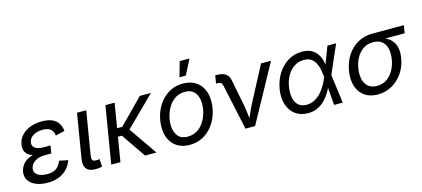

<svg xmlns="http://www.w3.org/2000/svg" viewBox="-60 -1255 3883 1766"><g transform="rotate(-15 1881.5 -372.5)"><path d="M224.1 9.8Q161.1 9.8 114.5 -9.8Q67.9 -29.3 45.2 -64.5Q22.5 -99.6 30.3 -146.5Q34.2 -169.9 47.4 -194.1Q60.5 -218.3 86.4 -238.5Q112.3 -258.8 154.3 -271.2Q196.3 -283.7 258.3 -283.7H331.5L325.2 -241.7H261.2Q222.7 -241.7 193.4 -230Q164.1 -218.3 146 -198.2Q127.9 -178.2 123.5 -153.3Q116.7 -114.7 148.9 -91.3Q181.2 -67.9 240.7 -67.9Q280.3 -67.9 305.9 -78.4Q331.5 -88.9 348.4 -109.1Q365.2 -129.4 377 -159.2L460 -141.6Q442.4 -94.7 410.2 -60.5Q377.9 -26.4 331.5 -8.3Q285.2 9.8 224.1 9.8ZM255.4 -260.3Q195.8 -260.3 159.4 -271.2Q123 -282.2 104.7 -301.3Q86.4 -320.3 81.8 -343.5Q77.1 -366.7 81.1 -391.1Q89.8 -441.4 122.6 -476.8Q155.3 -512.2 205.1 -531Q254.9 -549.8 315.9 -549.8Q375 -549.8 413.1 -532.7Q451.2 -515.6 471.2 -484.4Q491.2 -453.1 495.1 -411.1L408.2 -390.6Q404.3 -429.2 379.6 -451.2Q355 -473.1 303.2 -473.1Q249 -473.1 211.9 -449.7Q174.8 -426.3 169.4 -387.7Q164.6 -354.5 190.9 -334.7Q217.3 -314.9 273.4 -314.9H336.9L328.1 -260.3Z M683.6 3.4Q621.1 3.4 595.9 -28.6Q570.8 -60.5 580.6 -120.6L650.4 -542.5H738.3L671.4 -141.1Q665 -104.5 671.6 -89.4Q678.2 -74.2 706.5 -74.2Q719.7 -74.2 727.1 -75.2Q734.4 -76.2 740.7 -77.6L744.1 -3.9Q733.9 -1.5 717.8 1Q701.7 3.4 683.6 3.4Z M1008.3 -542.5 918.5 0H831.1L920.9 -542.5ZM1354.5 -542.5 1039.6 -231.9H923.3L936 -309.6H1018.6L1248.5 -542.5ZM1153.3 0 992.7 -234.4 1050.8 -304.2 1261.7 0Z M1577.1 11.7Q1511.2 11.7 1464.1 -15.9Q1417 -43.5 1391.6 -93.5Q1366.2 -143.6 1366.2 -210.4Q1366.2 -274.9 1386.2 -335.7Q1406.2 -396.5 1444.6 -444.8Q1482.9 -493.2 1537.1 -521.5Q1591.3 -549.8 1659.2 -549.8Q1724.6 -549.8 1772.2 -522.5Q1819.8 -495.1 1845.5 -445.1Q1871.1 -395 1871.1 -327.1Q1871.1 -261.7 1850.6 -200.9Q1830.1 -140.1 1791.5 -92Q1752.9 -43.9 1698.7 -16.1Q1644.5 11.7 1577.1 11.7ZM1579.1 -66.4Q1628.9 -66.4 1667.2 -89.6Q1705.6 -112.8 1731.2 -151.1Q1756.8 -189.5 1770 -235.1Q1783.2 -280.8 1783.2 -325.7Q1783.2 -367.2 1770 -400.1Q1756.8 -433.1 1729 -452.4Q1701.2 -471.7 1656.7 -471.7Q1607.4 -471.7 1569.3 -448.5Q1531.2 -425.3 1505.6 -387Q1480 -348.6 1466.6 -302.7Q1453.1 -256.8 1453.1 -210.9Q1453.1 -149.4 1483.2 -107.9Q1513.2 -66.4 1579.1 -66.4ZM1645 -613.3 1685.5 -756.8H1778.8L1705.6 -613.3Z M2109.4 0 2016.1 -433.1Q2011.7 -453.6 2000.7 -462.2Q1989.7 -470.7 1966.8 -470.7H1955.1L1967.3 -545.9H1981.4Q2033.7 -545.9 2064 -526.1Q2094.2 -506.3 2102.1 -465.8L2149.9 -221.7Q2159.7 -172.9 2164.6 -123.8Q2169.4 -74.7 2175.3 -29.8H2145Q2166.5 -75.7 2187 -124.3Q2207.5 -172.9 2233.9 -221.7L2402.8 -542.5H2498L2200.7 0Z M2703.6 11.7Q2632.8 11.7 2584 -24.4Q2535.2 -60.5 2514.4 -124.3Q2493.7 -188 2506.8 -269.5Q2521 -353 2561.5 -416Q2602.1 -479 2661.9 -514.4Q2721.7 -549.8 2793 -549.8Q2846.7 -549.8 2881.8 -530.5Q2917 -511.2 2937.3 -480.2Q2957.5 -449.2 2966.1 -413.8Q2974.6 -378.4 2976.1 -345.7H3007.3L2999.5 -272.9L3035.6 0H2953.1L2931.2 -272.9Q2928.7 -301.3 2922.9 -335.4Q2917 -369.6 2902.8 -400.6Q2888.7 -431.6 2861.3 -451.7Q2834 -471.7 2789.6 -471.7Q2741.2 -471.7 2700.9 -446.8Q2660.6 -421.9 2633.1 -376.2Q2605.5 -330.6 2595.2 -267.6Q2585.4 -206.5 2595.5 -161.4Q2605.5 -116.2 2634.8 -91.3Q2664.1 -66.4 2710.4 -66.4Q2754.9 -66.4 2790.5 -86.9Q2826.2 -107.4 2853.5 -138.9Q2880.9 -170.4 2900.1 -205.6Q2919.4 -240.7 2930.7 -270L3035.2 -542.5H3117.7L2999 -270L2983.4 -199.2H2956.1Q2941.9 -167 2920.9 -130.4Q2899.9 -93.8 2869.9 -61.5Q2839.8 -29.3 2799.1 -8.8Q2758.3 11.7 2703.6 11.7Z M3368.2 11.7Q3293.5 11.7 3243.7 -23.4Q3193.8 -58.6 3173.3 -121.6Q3152.8 -184.6 3166.5 -267.6Q3180.7 -351.1 3221.9 -412.6Q3263.2 -474.1 3324.5 -508.3Q3385.7 -542.5 3460 -542.5H3762.7L3750.5 -468.3H3517.1L3447.3 -464.4Q3393.6 -464.4 3353.8 -437.7Q3314 -411.1 3289.3 -366.7Q3264.6 -322.3 3255.4 -268.1Q3246.6 -214.4 3255.9 -168.5Q3265.1 -122.6 3295.9 -94.5Q3326.7 -66.4 3380.9 -66.4Q3435.1 -66.4 3475.1 -94Q3515.1 -121.6 3540.3 -167.7Q3565.4 -213.9 3574.2 -268.1Q3583.5 -323.2 3573.5 -367.4Q3563.5 -411.6 3532.5 -438Q3501.5 -464.4 3447.3 -464.4L3451.2 -488.8Q3505.9 -488.8 3549.1 -474.6Q3592.3 -460.4 3620.6 -431.4Q3648.9 -402.3 3659.7 -358.6Q3670.4 -314.9 3660.6 -255.4Q3647.9 -178.2 3606.7 -117.9Q3565.4 -57.6 3503.9 -22.9Q3442.4 11.7 3368.2 11.7Z"/></g></svg>

Font: Inter 16pt
Style: Italic
Weight: 400
Italic angle: -9.3988°
Version: Version 4.001;git-66647c0bb